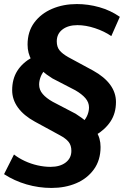

<svg xmlns="http://www.w3.org/2000/svg" viewBox="-22 -736 628 947"><path d="M232 191Q169 191 109 173.5Q49 156 -2 123L47 26Q70 44 100 58Q130 72 163 79.5Q196 87 227 87Q274 87 302 65.5Q330 44 330 8Q330 -19 316.5 -36Q303 -53 273 -69L150 -136Q95 -166 66.5 -205.5Q38 -245 38 -291Q38 -346 63 -386Q88 -426 138 -454L133 -440Q124 -457 119 -475.5Q114 -494 114 -516Q114 -580 147 -624.5Q180 -669 235 -692.5Q290 -716 357 -716Q413 -716 468 -700.5Q523 -685 569 -653L527 -558Q492 -582 446.5 -597Q401 -612 360 -612Q314 -612 286 -590.5Q258 -569 258 -532Q258 -505 271.5 -488Q285 -471 315 -454L437 -388Q493 -357 521.5 -318Q550 -279 550 -233Q550 -178 523.5 -137.5Q497 -97 448 -68L451 -90Q463 -72 468.5 -52.5Q474 -33 474 -11Q474 54 441 99.5Q408 145 353.5 168Q299 191 232 191ZM171 -319Q171 -293 188.5 -272.5Q206 -252 238 -234L351 -175Q367 -164 380.5 -155Q394 -146 403 -135L387 -134Q403 -152 410 -170.5Q417 -189 417 -206Q417 -231 399.5 -251.5Q382 -272 349 -291L237 -349Q221 -359 208 -368.5Q195 -378 185 -389L204 -396Q186 -377 178.5 -357Q171 -337 171 -319Z"/></svg>

Font: Mulish ExtraLight ExtraBold
Style: Italic
Weight: 800
Italic angle: -9°
Version: Version 3.603